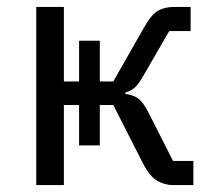

<svg xmlns="http://www.w3.org/2000/svg" viewBox="-20 -536 620 556"><path d="M85 -516H165V-300H209V-418H269V-300H308L398 -458Q419 -495 438.5 -505.5Q458 -516 485 -516H532V-446H470L396 -318Q381 -292 370.5 -282.5Q360 -273 343 -268V-264Q366 -261 380 -251Q394 -241 410 -210L481 -70H540V0H482Q456 0 434.5 -13Q413 -26 394 -63L308 -232H269V-115H209V-232H165V0H85Z"/></svg>

Font: Aneliza
Style: Regular
Weight: 400
Designer: Mike Abbink, Paul van der Laan, Pieter van Rosmalen
Foundry: Bold Monday
Version: Version 3.001;September 8, 2019;FontCreator 11.5.0.2425 64-b